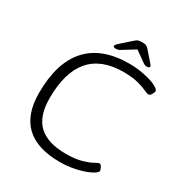

<svg xmlns="http://www.w3.org/2000/svg" viewBox="-197 -994 1074 1139"><g transform="rotate(30 340.0 -424.0)"><path d="M377 6Q66 6 66 -288Q66 -495 161.5 -600.5Q257 -706 445 -706Q496 -706 545 -696Q594 -686 623 -673Q660 -655 660 -642Q660 -633 651 -618.5Q642 -604 632 -604Q623 -604 601 -614.5Q579 -625 539.5 -635.5Q500 -646 439 -646Q136 -646 136 -292Q136 -169 197.5 -111.5Q259 -54 383 -54Q449 -54 491.5 -66.5Q534 -79 556 -92Q578 -105 586 -105Q596 -105 603.5 -90Q611 -75 611 -68Q611 -53 564 -31Q528 -15 479 -4.5Q430 6 377 6ZM330 -742Q311 -742 311 -751Q311 -759 329 -775L401 -839Q411 -848 420 -851Q429 -854 446 -854Q463 -854 471.5 -851Q480 -848 488 -840L545 -775Q552 -767 556 -761.5Q560 -756 560 -753Q560 -742 540 -742Q527 -742 510 -755L443 -803L365 -755Q354 -747 346 -744.5Q338 -742 330 -742Z"/></g></svg>

Font: Asap Semi Expanded Semi Expanded Light
Style: Italic
Weight: 300
Width: 6
Italic angle: -6°
Designer: Pablo Cosgaya
Foundry: Omnibus-Type
Version: Version 3.001; ttfautohint (v1.8.4.7-5d5b)